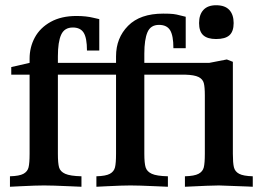

<svg xmlns="http://www.w3.org/2000/svg" viewBox="-20 -710 1009 733"><path d="M740 -622Q740 -654 756.5 -672Q773 -690 805 -690Q839 -690 855.5 -672Q872 -654 872 -622Q872 -590 856 -575.5Q840 -561 805 -561Q772 -561 756 -575.5Q740 -590 740 -622ZM945 -37V3L925 2Q829 -2 816 -2Q786 -2 686 3V-37Q722 -38 738 -46.5Q754 -55 758 -71Q762 -87 762 -123V-346Q762 -378 758 -393Q754 -408 738 -416Q722 -424 686 -425H531V-123Q531 -87 536 -71Q541 -55 559.5 -46.5Q578 -38 621 -37V3L575 1Q509 -2 478 -2Q448 -2 388 1L348 3V-37Q384 -38 399.5 -46.5Q415 -55 419 -71Q423 -87 423 -123V-425H201V-123Q201 -87 205.5 -71Q210 -55 229 -46.5Q248 -38 291 -37V3L245 1Q179 -2 148 -2Q118 -2 58 1L18 3V-37Q54 -38 69.5 -46.5Q85 -55 89 -71Q93 -87 93 -123V-425H23V-454L93 -470V-486Q93 -530 113 -567Q133 -604 173.5 -626.5Q214 -649 272 -649Q309 -649 337 -642Q338 -642 359 -637V-517H312Q312 -565 299.5 -585Q287 -605 258 -605Q226 -605 213.5 -577.5Q201 -550 201 -495V-470H423V-495Q423 -565 469 -611.5Q515 -658 603 -658Q629 -658 641.5 -656.5Q654 -655 666.5 -651.5Q679 -648 689 -646V-526H642Q642 -574 629.5 -594.5Q617 -615 587 -615Q555 -615 543 -587Q531 -559 531 -505V-470H779L846 -483L869 -474V-123Q869 -88 873 -71.5Q877 -55 893 -46.5Q909 -38 945 -37Z"/></svg>

Font: Gupter
Style: Bold
Weight: 700
Designer: Octavio Pardo
Version: Version 1.000